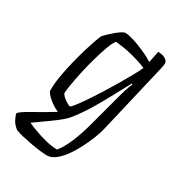

<svg xmlns="http://www.w3.org/2000/svg" viewBox="-220 -612 860 924"><g transform="rotate(30 210.0 -150.0)"><path d="M176 200Q164 200 140.5 197.5Q117 195 89 190Q61 185 35 179Q9 173 -9 166Q-31 149 -41 129Q-51 109 -53 98Q-50 92 -34 81Q-18 70 7 56Q32 42 61 25.5Q90 9 117 -8Q96 -17 78 -30Q60 -43 48.5 -55.5Q37 -68 34 -75Q33 -112 40.5 -157.5Q48 -203 59.5 -249Q71 -295 83 -334.5Q95 -374 104.5 -400Q114 -426 118 -430Q125 -438 137 -449.5Q149 -461 163 -472.5Q177 -484 189.5 -492Q202 -500 209 -500Q225 -500 253.5 -491.5Q282 -483 315.5 -468.5Q349 -454 378 -436L391 -500Q398 -500 407.5 -498.5Q417 -497 426 -493Q435 -489 441 -482.5Q447 -476 447 -465Q447 -463 446 -456Q445 -449 442 -436L353 -57Q346 -25 332 10Q318 45 300.5 78.5Q283 112 262.5 139.5Q242 167 220 183.5Q198 200 176 200ZM204 151Q228 122 248.5 73.5Q269 25 286 -39L338 -233Q345 -258 352 -277.5Q359 -297 362 -301L357 -304Q328 -251 301 -200.5Q274 -150 246 -104.5Q218 -59 186 -19Q176 -6 154.5 11.5Q133 29 108 47Q83 65 61.5 80Q40 95 29 103Q43 110 73.5 121.5Q104 133 139.5 142Q175 151 204 151ZM154 -60Q158 -60 173 -79Q188 -98 209.5 -129.5Q231 -161 255 -199Q279 -237 301.5 -275Q324 -313 342 -345.5Q360 -378 368 -397Q330 -413 284 -424.5Q238 -436 191 -440Q179 -427 166.5 -392.5Q154 -358 141.5 -314Q129 -270 119.5 -226Q110 -182 104.5 -148Q99 -114 99 -101Q107 -87 126.5 -73.5Q146 -60 154 -60Z"/></g></svg>

Font: Texturina 12pt Thin
Style: Italic
Weight: 250
Italic angle: -11°
Designer: Guillermo Torres Carreño
Foundry: Omnibus-Type
Version: Version 1.002